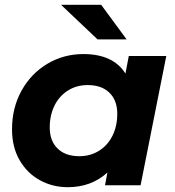

<svg xmlns="http://www.w3.org/2000/svg" viewBox="-20 -771 730 799"><path d="M672 -538 565 0H417L427 -53Q360 8 262 8Q199 8 146 -21Q93 -50 61.5 -104.5Q30 -159 30 -233Q30 -322 69.5 -393.5Q109 -465 177 -505.5Q245 -546 327 -546Q451 -546 502 -465L516 -538ZM468 -298Q468 -353 435.5 -385Q403 -417 345 -417Q299 -417 263 -394.5Q227 -372 207 -332Q187 -292 187 -240Q187 -185 219.5 -153Q252 -121 310 -121Q356 -121 392 -143.5Q428 -166 448 -206Q468 -246 468 -298ZM234 -751H401L507 -607H386Z"/></svg>

Font: Idrija
Style: Bold Italic
Weight: 700
Italic angle: -11.3°
Designer: Julieta Ulanovsky
Foundry: Julieta Ulanovsky
Version: Version 7.200